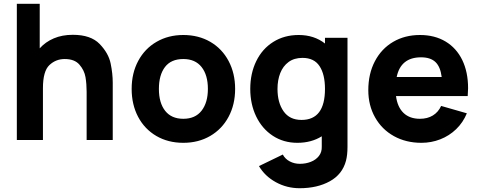

<svg xmlns="http://www.w3.org/2000/svg" viewBox="-20 -740 2535 1015"><path d="M576 -303V0H438V-255Q438 -296 432 -332Q426 -368 400.2 -398Q374.5 -428 322 -428Q275 -428 241 -395.8Q207 -363.5 207 -274V0H69V-720H190V-484.5Q220.5 -518.5 264.5 -537.2Q308.5 -556 365 -556Q460 -556 506.8 -507.5Q553.5 -459 564.8 -405Q576 -351 576 -303Z M676 -270Q676 -353.5 710.8 -418.2Q745.5 -483 807.8 -519Q870 -555 949 -555Q1029.5 -555 1091.8 -518.8Q1154 -482.5 1188.5 -417.5Q1223 -352.5 1223 -270Q1223 -187 1188.2 -122.2Q1153.5 -57.5 1091.2 -21.2Q1029 15 949 15Q868.5 15 806.5 -21.2Q744.5 -57.5 710.2 -122.2Q676 -187 676 -270ZM1079 -270Q1079 -343.5 1045.5 -385.8Q1012 -428 949 -428Q884.5 -428 852.2 -385.8Q820 -343.5 820 -270Q820 -196 853.2 -154Q886.5 -112 949 -112Q1012.5 -112 1045.8 -155Q1079 -198 1079 -270Z M1698 -540H1817V37Q1817 79.5 1809 110Q1790 181.5 1723.8 218.2Q1657.5 255 1564 255Q1496 255 1438 223Q1380 191 1349 138L1475 77Q1487.5 100.5 1511.8 113.2Q1536 126 1565 126Q1596.5 126 1623.2 115.5Q1650 105 1666 84.5Q1682 64 1681 35V-19.5Q1626 15 1552 15Q1479 15 1422.2 -22.2Q1365.5 -59.5 1334.2 -124.5Q1303 -189.5 1303 -270Q1303 -352 1334.8 -417Q1366.5 -482 1424.8 -518.5Q1483 -555 1559 -555Q1640.5 -555 1698 -510ZM1698 -270Q1698 -347 1669.2 -390.5Q1640.5 -434 1579 -434Q1535 -434 1505.5 -412.2Q1476 -390.5 1461.5 -353.5Q1447 -316.5 1447 -270Q1447 -197.5 1479 -151.8Q1511 -106 1574 -106Q1698 -106 1698 -270Z M2073.5 -232Q2081 -174 2113.2 -143Q2145.5 -112 2200 -112Q2239.5 -112 2268.2 -129.5Q2297 -147 2312 -180L2448 -141Q2428 -92.5 2391.5 -57.2Q2355 -22 2307.5 -3.5Q2260 15 2208 15Q2126 15 2062.2 -20.5Q1998.5 -56 1962.8 -119.5Q1927 -183 1927 -263Q1927 -350 1961.8 -416.2Q1996.5 -482.5 2058.5 -518.8Q2120.5 -555 2200 -555Q2278 -555 2335.5 -520.5Q2393 -486 2423.8 -422.5Q2454.5 -359 2454.5 -273.5Q2454.5 -260 2452.5 -232ZM2077 -333H2315Q2308 -387.5 2281.8 -412.2Q2255.5 -437 2206 -437Q2098.5 -437 2077 -333Z"/></svg>

Font: Hauora ExtraBold
Style: Regular
Weight: 800
Designer: Wayne Shih
Foundry: WCYS
Version: Version 1.001